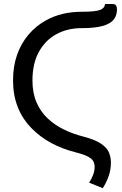

<svg xmlns="http://www.w3.org/2000/svg" viewBox="-20 -782 620 979"><path d="M504 177.5 434.5 149.5Q462.5 106 462.5 69.5Q462.5 54 456.2 41.2Q450 28.5 429.8 17.2Q409.5 6 368.5 -4.5Q228.5 -39.5 143 -126Q46.5 -223 46.5 -371.5Q46.5 -445 67.5 -503.8Q88.5 -562.5 126 -606.2Q163.5 -650 214 -678Q293 -722 396.5 -722Q466.5 -722 490.5 -731.5Q514 -740.5 515.5 -761.5H554Q564.5 -761.5 569.2 -756.8Q574 -752 575.2 -745.8Q576.5 -739.5 576.5 -734.5Q576.5 -703 559.5 -681.8Q542.5 -660.5 502.8 -649.5Q463 -638.5 396 -638.5Q324.5 -638.5 268 -608Q211.5 -577.5 178.5 -518Q145.5 -458.5 145.5 -371.5Q145.5 -308 166 -260.5Q186.5 -213 222.2 -179Q258 -145 305 -122Q352 -99 405.5 -85.5Q466.5 -69.5 496.8 -48.2Q527 -27 536.2 -3Q545.5 21 545.5 46.5Q545.5 82 534.8 114Q524 146 504 177.5Z"/></svg>

Font: Verano Sans
Style: Regular
Weight: 400
Designer: Lukasz Dziedzic with Adam Twardoch and Botio Nikoltchev
Foundry: tyPoland Lukasz Dziedzic
Version: Version 3.001;December 28, 2019;FontCreator 12.0.0.2547 64-b